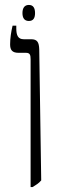

<svg xmlns="http://www.w3.org/2000/svg" viewBox="-20 -751 233 778"><path d="M97 -666C115 -666 122 -678 122 -698C122 -718 115 -731 97 -731C79 -731 71 -718 71 -698C71 -678 79 -666 97 -666ZM104 7H112C125 -1 137 -8 147 -20L139 -551C138 -580 131 -592 106 -592H76C53 -592 46 -608 46 -636V-647H31C25 -622 21 -596 21 -571C21 -549 29 -537 55 -537H85C101 -537 104 -529 104 -511Z"/></svg>

Font: Noto Serif Hebrew ExtraCondensed Light
Style: Regular
Weight: 300
Width: 2
Designer: Monotype Design Team
Foundry: Monotype Imaging Inc.
Version: Version 2.004